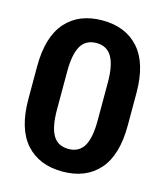

<svg xmlns="http://www.w3.org/2000/svg" viewBox="-110 -804 770 898"><g transform="rotate(15 275.0 -355.0)"><path d="M276 10.5Q162.5 10.5 98.8 -61.2Q35 -133 35 -277V-433.5Q35 -577 98.5 -649Q162 -721 275.5 -721Q388.5 -721 452.2 -649Q516 -577 516 -433.5V-277Q516 -133 452.5 -61.2Q389 10.5 276 10.5ZM276 -99Q327 -99 350.5 -139Q374 -179 374 -263V-448Q374 -530 350.2 -570.8Q326.5 -611.5 275.5 -611.5Q224 -611.5 200.5 -571.2Q177 -531 177 -448V-263Q177 -179.5 200.5 -139.2Q224 -99 276 -99Z"/></g></svg>

Font: Roberto Sans
Style: Bold
Weight: 700
Designer: Google (font) & Cristiano Sobral (main changes)
Version: Version 1.000;October 12, 2021;FontCreator 14.0.0.2814 64-bi